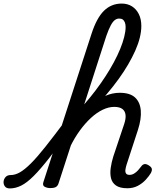

<svg xmlns="http://www.w3.org/2000/svg" viewBox="-197 -1039 893 1076"><path d="M-142 17Q-161 17 -169.5 5.5Q-178 -6 -177 -20.5Q-176 -35 -166 -46.5Q-156 -58 -137 -58Q-112 -58 -85 -73.5Q-58 -89 -23.5 -123.5Q11 -158 57 -216Q103 -274 166 -358Q177 -373 189.5 -368.5Q202 -364 206 -348.5Q210 -333 198 -315Q130 -219 80 -155Q30 -91 -8 -53Q-46 -15 -78 1Q-110 17 -142 17ZM517 16Q475 16 453 0.5Q431 -15 425 -41Q419 -67 423.5 -98.5Q428 -130 438 -162L499 -344Q509 -374 506.5 -395.5Q504 -417 488.5 -428.5Q473 -440 443 -440Q412 -440 378.5 -424Q345 -408 312.5 -378Q280 -348 250.5 -307.5Q221 -267 197 -218L187 -268Q215 -327 248 -373.5Q281 -420 318.5 -453Q356 -486 395 -502.5Q434 -519 474 -519Q531 -519 559.5 -493Q588 -467 592 -420Q596 -373 576 -311L512 -115Q508 -102 506 -89Q504 -76 509 -67.5Q514 -59 529 -59Q542 -59 554 -66Q566 -73 576.5 -84.5Q587 -96 595 -107Q601 -116 611 -119Q621 -122 637 -112Q653 -102 654 -91.5Q655 -81 649 -70Q639 -53 620.5 -32.5Q602 -12 576 2Q550 16 517 16ZM84 15Q68 15 54 8Q40 1 46 -18L316 -850Q345 -939 386 -979Q427 -1019 485 -1019Q518 -1019 542.5 -1003.5Q567 -988 581 -960Q595 -932 595 -893Q595 -863 586.5 -828Q578 -793 561 -755Q544 -717 521 -677.5Q498 -638 468 -596.5Q438 -555 402.5 -513Q367 -471 326 -429.5Q285 -388 240 -347L131 -11Q127 2 117 8.5Q107 15 84 15ZM275 -454Q308 -492 338 -531.5Q368 -571 394 -611Q420 -651 441 -690Q462 -729 476.5 -764.5Q491 -800 499 -831.5Q507 -863 507 -888Q507 -903 502.5 -914Q498 -925 490.5 -930Q483 -935 470 -935Q458 -935 446.5 -926.5Q435 -918 423.5 -896.5Q412 -875 399 -838Z"/></svg>

Font: Playwrite BE VLG
Style: Regular
Weight: 400
Designer: Veronika Burian, José Scaglione
Foundry: TypeTogether
Version: Version 1.002